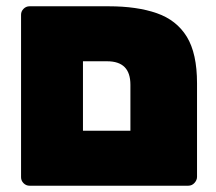

<svg xmlns="http://www.w3.org/2000/svg" viewBox="-20 -591 688 611"><path d="M74 0Q63 0 55 -8Q47 -16 47 -27V-544Q47 -555 55 -563Q63 -571 74 -571H326Q416 -571 479 -549Q542 -527 574.5 -474Q607 -421 607 -326V-28Q607 -18 599 -9Q591 0 579 0ZM244 -175H395V-321Q395 -359 376.5 -377.5Q358 -396 321 -396H244Z"/></svg>

Font: Rubik Black
Style: Regular
Weight: 900
Designer: Hubert and Fischer
Foundry: Hubert and Fischer
Version: Version 2.300;gftools[0.9.30]